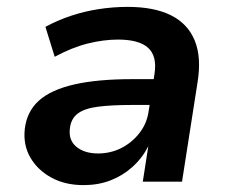

<svg xmlns="http://www.w3.org/2000/svg" viewBox="-20 -528 671 558"><path d="M223 10Q169 10 129 -12Q89 -34 68 -70.5Q47 -107 52 -153Q58 -204 93 -235.5Q128 -267 195.5 -282.5Q263 -298 365 -298H443L432 -223H366Q305 -223 265.5 -218Q226 -213 206 -198Q186 -183 183 -154Q179 -120 202.5 -101Q226 -82 265 -82Q301 -82 332 -97.5Q363 -113 385 -141Q407 -169 412 -205L429 -313Q437 -365 410.5 -389Q384 -413 323 -413Q281 -413 235 -401.5Q189 -390 139 -363L112 -450Q147 -469 186 -482Q225 -495 267 -501.5Q309 -508 351 -508Q428 -508 477 -483.5Q526 -459 546 -410Q566 -361 554 -288L509 0H395L411 -103Q393 -68 364.5 -42.5Q336 -17 300.5 -3.5Q265 10 223 10Z"/></svg>

Font: Nunito Sans 8pt
Style: Bold Italic
Weight: 700
Italic angle: -9°
Version: Version 3.101;gftools[0.9.27]